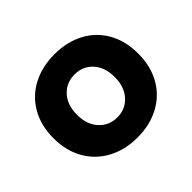

<svg xmlns="http://www.w3.org/2000/svg" viewBox="-130 -719 902 902"><g transform="rotate(-45 321.0 -268.5)"><path d="M39 -269Q39 -352 74.5 -414.5Q110 -477 174 -511Q238 -545 321 -545Q404 -545 468 -511Q532 -477 567 -414.5Q602 -352 602 -269Q602 -186 567 -123.5Q532 -61 468 -26.5Q404 8 321 8Q238 8 174 -26.5Q110 -61 74.5 -123.5Q39 -186 39 -269ZM446 -269Q446 -334 411 -372.5Q376 -411 321 -411Q266 -411 230.5 -372.5Q195 -334 195 -269Q195 -204 230.5 -165Q266 -126 321 -126Q375 -126 410.5 -165Q446 -204 446 -269Z"/></g></svg>

Font: Chess Sans
Style: Bold
Weight: 700
Designer: Wolf Bōese
Foundry: Wolf Bōese
Version: Version 7.223